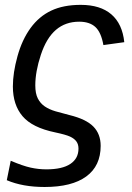

<svg xmlns="http://www.w3.org/2000/svg" viewBox="-20 -558 540 786"><path d="M169.9 135.3Q234.9 135.3 268.1 113Q301.3 90.8 301.3 50.3Q301.3 32.7 292.7 21Q284.2 9.3 266.8 1.2Q249.5 -6.8 205.6 -16.1Q111.8 -35.6 72.3 -82.3Q32.7 -128.9 32.7 -204.1Q32.7 -259.8 51.5 -327.6Q70.3 -395.5 105.2 -443.4Q140.1 -491.2 189.9 -514.6Q239.7 -538.1 310.5 -538.1Q390.6 -538.1 435.8 -499.3Q481 -460.4 488.8 -385.3L403.3 -373.5Q394 -425.8 370.4 -447.5Q346.7 -469.2 304.2 -469.2Q248 -469.2 209 -435.8Q169.9 -402.3 147.2 -333.5Q124.5 -264.6 124.5 -208.5Q124.5 -175.3 134.8 -155Q145 -134.8 163.3 -122.3Q181.6 -109.9 207.5 -102.3Q233.4 -94.7 264.6 -86.9Q332.5 -70.3 362.3 -39.8Q392.1 -9.3 392.1 39.1Q392.1 121.1 333.3 164.3Q274.4 207.5 162.6 207.5Q72.8 207.5 7.8 179.7L23.9 100.1Q73.2 121.1 105.5 128.2Q137.7 135.3 169.9 135.3Z"/></svg>

Font: Liberation Sans
Style: Italic
Weight: 400
Italic angle: -12°
Designer: Steve Matteson
Foundry: Ascender Corporation
Version: Version 2.1.5